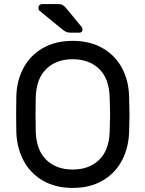

<svg xmlns="http://www.w3.org/2000/svg" viewBox="-20 -910 712 940"><path d="M59 0ZM612 -439Q614 -379 614 -350Q614 -321 612 -261Q609 -185 576.5 -123.5Q544 -62 482.5 -26Q421 10 336 10Q251 10 189.5 -26Q128 -62 95.5 -123.5Q63 -185 60 -261Q59 -291 59 -350Q59 -409 60 -439Q62 -515 94.5 -576.5Q127 -638 189 -674Q251 -710 336 -710Q421 -710 483 -674Q545 -638 577.5 -576.5Q610 -515 612 -439ZM155 -434Q154 -404 154 -350Q154 -296 155 -266Q158 -174 207 -127Q256 -80 336 -80Q416 -80 465 -127Q514 -174 517 -266Q519 -326 519 -350Q519 -374 517 -434Q514 -526 465 -573Q416 -620 336 -620Q256 -620 207 -573Q158 -526 155 -434ZM384 -766Q384 -750 368 -750H326Q312 -750 303.5 -754Q295 -758 284 -767L173 -858Q168 -863 168 -870Q168 -879 173 -884.5Q178 -890 187 -890H266Q278 -890 285 -886.5Q292 -883 303 -871L379 -779Q384 -774 384 -766Z"/></svg>

Font: Hezaedrus
Style: Regular
Weight: 400
Designer: Hubert & Fischer
Foundry: Hubert & Fischer
Version: Version 1.10;September 3, 2019;FontCreator 11.5.0.2425 64-bi